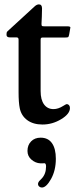

<svg xmlns="http://www.w3.org/2000/svg" viewBox="-20 -549 351 863"><path d="M162.6 -139.6Q162.6 -100.6 178 -79.6Q193.4 -58.6 220.7 -58.6Q241.7 -58.6 264.6 -73.2Q277.3 -81.1 279.8 -81.1Q286.1 -81.1 290.3 -76.2Q294.4 -71.3 294.4 -63.5Q294.4 -37.1 254.9 -13.2Q215.3 10.7 170.9 10.7Q129.4 10.7 102.5 -9Q75.7 -28.8 68.8 -62.5Q63.5 -87.9 63.5 -133.8V-370.6Q63.5 -380.9 54.7 -380.9H24.9Q9.3 -380.9 9.3 -392.1Q9.3 -398.9 9.8 -401.4Q10.7 -406.2 14.6 -409.2L133.3 -518.1Q144.5 -529.3 154.8 -529.3Q168.9 -529.3 168.9 -511.2Q168.9 -506.8 168 -474.1L166.5 -441.4Q166.5 -433.6 168.9 -432.1Q171.4 -430.7 180.7 -430.7H282.7Q296.4 -430.7 296.4 -425.3Q296.4 -422.9 294.9 -417L291 -394.5Q289.1 -384.3 286.6 -382.3Q284.2 -380.4 273.4 -380.4H172.4Q166.5 -380.4 164.6 -378.2Q162.6 -376 162.6 -370.6ZM150.9 277.8Q150.9 274.4 152.6 270.8Q154.3 267.1 156.2 264.9Q158.2 262.7 162.1 259Q166 255.4 167.5 253.4Q187 232.9 187 199.2Q187 184.6 179.2 184.6Q177.7 184.6 172.6 185.1Q167.5 185.5 161.1 185.1Q139.6 184.1 121.6 168.7Q103.5 153.3 103.5 129.4Q103.5 103 119.9 86.4Q136.2 69.8 162.6 69.8Q196.3 69.8 213.6 94.5Q231 119.1 231 164.6Q231 216.8 209.5 255.4Q188 293.9 168.5 293.9Q161.1 293.9 156 289.3Q150.9 284.7 150.9 277.8Z"/></svg>

Font: Cooper* Medium
Style: Regular
Weight: 500
Designer: Owen Earl
Foundry: indestructible type*
Version: Version 0.001